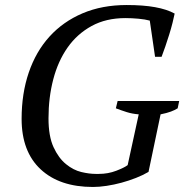

<svg xmlns="http://www.w3.org/2000/svg" viewBox="-20 -732 733 764"><path d="M571 -48Q549 -35 521 -24Q493 -13 463.5 -5Q434 3 404.5 7.5Q375 12 350 12Q217 12 141.5 -58.5Q66 -129 66 -259Q66 -360 94.5 -443.5Q123 -527 177 -586.5Q231 -646 308.5 -679Q386 -712 484 -712Q550 -712 597 -703.5Q644 -695 675 -678Q672 -663 666.5 -641Q661 -619 653.5 -595Q646 -571 638 -547.5Q630 -524 623 -506H597L576 -650Q558 -655 531 -657.5Q504 -660 479 -660Q402 -660 344.5 -628.5Q287 -597 249 -543Q211 -489 192 -416.5Q173 -344 173 -261Q173 -190 193 -146.5Q213 -103 242.5 -79Q272 -55 303.5 -47.5Q335 -40 361 -40Q364 -40 367 -40Q370 -40 373 -40Q410 -40 442.5 -52.5Q475 -65 488 -75L532 -277Q506 -279 484 -286Q462 -293 441 -301L448 -330H693L687 -301Q676 -294 660 -288Q644 -282 619 -277Z"/></svg>

Font: PTSerif
Style: Italic
Weight: 400
Italic angle: -12°
Designer: A.Korolkova, O.Umpeleva, V.Yefimov
Foundry: ParaType Ltd
Version: Version 1.000W OFL; ttfautohint (v1.2) -l 8 -r 50 -G 200 -x 